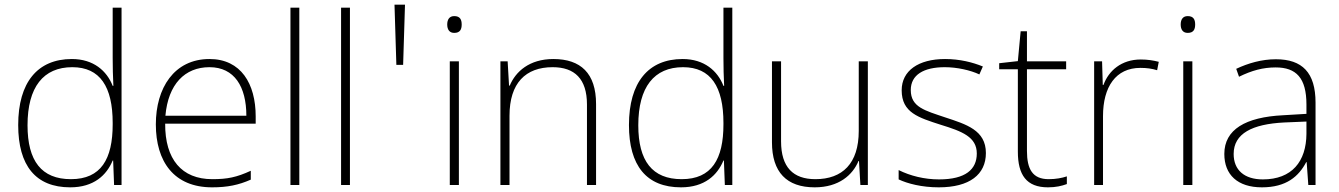

<svg xmlns="http://www.w3.org/2000/svg" viewBox="-20 -793 5741 823"><path d="M281 10C382 10 437 -42 463 -105H465L469 0H501V-760H463V-544C463 -506 464 -464 466 -425H463C438 -489 381 -540 288 -540C141 -540 58 -440 58 -257C58 -83 133 10 281 10ZM284 -25C158 -25 98 -103 98 -256C98 -420 166 -505 290 -505C409 -505 463 -421 463 -266V-260C463 -111 413 -25 284 -25Z M878 -540C726 -540 648 -415 648 -260C648 -100 726 10 889 10C955 10 1003 0 1055 -23V-61C994 -33 955 -25 890 -25C759 -25 687 -110 688 -263H1076V-294C1076 -434 1013 -540 878 -540ZM878 -505C985 -505 1036 -421 1036 -297H689C701 -432 772 -505 878 -505Z M1263 0V-760H1225V0Z M1480 0V-760H1442V0Z M1679 -515H1708L1716 -773H1671Z M1927 -724C1906 -724 1897 -709 1897 -688C1897 -667 1906 -652 1927 -652C1952 -652 1959 -667 1959 -688C1959 -709 1952 -724 1927 -724ZM1947 -530H1908V0H1947Z M2352 -540C2249 -540 2190 -486 2165 -426H2162L2156 -530H2125V0H2164V-297C2164 -437 2233 -505 2349 -505C2443 -505 2496 -455 2496 -345V0H2535V-347C2535 -479 2469 -540 2352 -540Z M2899 10C3000 10 3055 -42 3081 -105H3083L3087 0H3119V-760H3081V-544C3081 -506 3082 -464 3084 -425H3081C3056 -489 2999 -540 2906 -540C2759 -540 2676 -440 2676 -257C2676 -83 2751 10 2899 10ZM2902 -25C2776 -25 2716 -103 2716 -256C2716 -420 2784 -505 2908 -505C3027 -505 3081 -421 3081 -266V-260C3081 -111 3031 -25 2902 -25Z M3700 -530H3661V-232C3661 -92 3591 -25 3475 -25C3380 -25 3328 -76 3328 -187V-530H3289V-183C3289 -55 3352 10 3472 10C3576 10 3635 -43 3660 -103H3662L3668 0H3700Z M4206 -137C4206 -235 4122 -260 4031 -290C3946 -319 3884 -333 3884 -407C3884 -472 3939 -505 4030 -505C4082 -505 4140 -492 4178 -474L4193 -508C4149 -526 4094 -540 4031 -540C3917 -540 3845 -490 3845 -406C3845 -310 3917 -289 4013 -258C4104 -230 4167 -206 4167 -135C4167 -67 4119 -24 4005 -24C3943 -24 3882 -39 3832 -64V-24C3870 -6 3931 10 4004 10C4136 10 4206 -45 4206 -137Z M4475 -25C4406 -25 4382 -68 4382 -146V-496H4550V-530H4382V-659H4355L4343 -531L4263 -522V-496H4343V-143C4343 -43 4380 10 4472 10C4506 10 4531 4 4553 -4V-37C4532 -30 4506 -25 4475 -25Z M4870 -538C4787 -538 4732 -490 4710 -429H4707L4704 -530H4670V0H4708V-295C4708 -421 4763 -502 4868 -502C4896 -502 4917 -499 4940 -492L4947 -528C4924 -534 4899 -538 4870 -538Z M5071 -724C5050 -724 5041 -709 5041 -688C5041 -667 5050 -652 5071 -652C5096 -652 5103 -667 5103 -688C5103 -709 5096 -724 5071 -724ZM5091 -530H5052V0H5091Z M5449 -539C5388 -539 5330 -522 5279 -498L5291 -464C5346 -491 5394 -504 5448 -504C5536 -504 5580 -459 5580 -345V-305L5480 -299C5319 -291 5228 -238 5228 -133C5228 -44 5285 10 5389 10C5494 10 5547 -37 5579 -98H5581L5588 0H5619V-353C5619 -482 5562 -539 5449 -539ZM5484 -268 5580 -272V-219C5579 -101 5518 -24 5393 -24C5314 -24 5268 -64 5268 -133C5268 -221 5348 -261 5484 -268Z"/></svg>

Font: Noto Sans Telugu ExtraLight
Style: Regular
Weight: 200
Designer: Jelle Bosma - Monotype Design Team
Foundry: Monotype Imaging Inc.
Version: Version 2.005